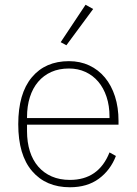

<svg xmlns="http://www.w3.org/2000/svg" viewBox="-20 -778 577 810"><path d="M275 12Q174 12 115.5 -56Q57 -124 57 -254Q57 -383 114 -451.5Q171 -520 271 -520Q318 -520 356.5 -502Q395 -484 422.5 -451Q450 -418 465 -371.5Q480 -325 480 -268V-252H94V-225Q94 -178 106 -140Q118 -102 141.5 -75Q165 -48 198.5 -33.5Q232 -19 275 -19Q396 -19 442 -135L469 -120Q446 -60 397 -24Q348 12 275 12ZM271 -489Q229 -489 196.5 -474.5Q164 -460 141 -433Q118 -406 106 -368Q94 -330 94 -284V-280H442V-286Q442 -332 429.5 -369.5Q417 -407 394.5 -433.5Q372 -460 340.5 -474.5Q309 -489 271 -489ZM260 -587 236 -600 341 -758 373 -740Z"/></svg>

Font: IBM Plex Sans Devanagari ExtraLight
Style: Regular
Weight: 200
Designer: Mike Abbink, Paul van der Laan, Pieter van Rosmalen, Erin McLaughlin
Foundry: Bold Monday
Version: Version 1.1